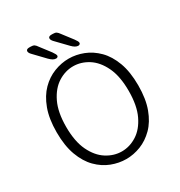

<svg xmlns="http://www.w3.org/2000/svg" viewBox="-185 -915 989 1053"><g transform="rotate(-30 309.5 -388.0)"><path d="M309.5 10.5Q263 10.5 217 -7.2Q171 -25 133.5 -62.8Q96 -100.5 73.5 -161.2Q51 -222 51 -307.5Q51 -393 73.5 -453.5Q96 -514 133.5 -551.8Q171 -589.5 217 -607.2Q263 -625 309.5 -625Q356 -625 401.5 -607.2Q447 -589.5 484.8 -551.8Q522.5 -514 545 -453.5Q567.5 -393 567.5 -307.5Q567.5 -222 545 -161.2Q522.5 -100.5 484.8 -62.8Q447 -25 401.5 -7.2Q356 10.5 309.5 10.5ZM309.5 -38Q359.5 -38 404.8 -66.8Q450 -95.5 478.5 -155Q507 -214.5 507 -307.5Q507 -400 478.5 -459.5Q450 -519 404.8 -547.8Q359.5 -576.5 309.5 -576.5Q259.5 -576.5 214 -547.8Q168.5 -519 139.8 -459.5Q111 -400 111 -307.5Q111 -214.5 139.8 -155Q168.5 -95.5 214 -66.8Q259.5 -38 309.5 -38ZM251.5 -659.5Q241.5 -659.5 232 -665Q222.5 -670.5 211 -682L144 -752Q138 -758.5 135.8 -763.5Q133.5 -768.5 133.5 -773Q133.5 -779.5 138.8 -782.8Q144 -786 152 -786H162.5Q177 -786 184.8 -781Q192.5 -776 201 -763L250 -699Q264.5 -678.5 264.5 -670.5Q264.5 -665 260.2 -662.2Q256 -659.5 251.5 -659.5ZM392 -659.5Q382.5 -659.5 372.8 -665Q363 -670.5 352 -682L284.5 -752Q274 -763.5 274 -773Q274 -779.5 279.2 -782.8Q284.5 -786 292 -786H302.5Q317.5 -786 325 -781Q332.5 -776 341.5 -763L390.5 -699Q398 -689 401.5 -682.2Q405 -675.5 405 -670.5Q405 -665 400.5 -662.2Q396 -659.5 392 -659.5Z"/></g></svg>

Font: Sono Monospace Light
Style: Regular
Weight: 300
Version: Version 2.112